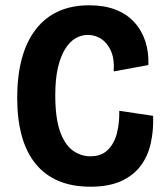

<svg xmlns="http://www.w3.org/2000/svg" viewBox="-20 -692 629 726"><path d="M322 14Q252 14 200 -8.5Q148 -31 113.5 -74Q79 -117 62 -179.5Q45 -242 45 -322Q45 -405 62.5 -470Q80 -535 115 -580.5Q150 -626 200.5 -649Q251 -672 318 -672Q373 -672 415.5 -656Q458 -640 486.5 -609.5Q515 -579 529 -537.5Q543 -496 541 -446L410 -422Q413 -470 399 -500.5Q385 -531 362 -545.5Q339 -560 312 -560Q288 -560 266 -547.5Q244 -535 226.5 -507Q209 -479 199 -436Q189 -393 189 -332Q189 -247 206.5 -196.5Q224 -146 254.5 -123.5Q285 -101 322 -101Q363 -101 387.5 -125Q412 -149 422 -188Q432 -227 431 -273L559 -254Q561 -199 550 -150Q539 -101 511.5 -64.5Q484 -28 437.5 -7Q391 14 322 14Z"/></svg>

Font: Bricolage Grotesque SemiCondensed
Style: Bold
Weight: 700
Width: 4
Designer: Mathieu Triay
Foundry: Atelier Triay
Version: Version 1.001;gftools[0.9.33.dev8+g029e19f]